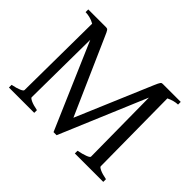

<svg xmlns="http://www.w3.org/2000/svg" viewBox="-128 -838 1061 1061"><g transform="rotate(45 403.0 -307.5)"><path d="M756.8 -594.2Q742.7 -594.2 725.3 -589.6Q708 -585 690.9 -576.7L695.8 -50.8Q695.8 -44.9 713.6 -36.4Q731.4 -27.8 766.6 -21V0H544.4V-21Q577.6 -27.8 598.9 -35.9Q620.1 -43.9 620.1 -50.8L615.7 -507.8L401.9 0H377.9L160.6 -504.4L156.2 -50.8Q156.2 -44.9 174.1 -36.4Q191.9 -27.8 227.1 -21V0H29.3V-21Q63 -27.8 81.5 -35.9Q100.1 -43.9 100.1 -50.8L105 -574.7Q86.4 -585.4 67.6 -589.8Q48.8 -594.2 34.2 -594.2V-615.2H173.8Q178.7 -615.2 182.1 -613.8Q185.5 -612.3 188.7 -607.9Q191.9 -603.5 195.6 -595.5Q199.2 -587.4 205.1 -574.2L399.4 -133.8L585.9 -574.2Q592.3 -588.9 596.2 -597.2Q600.1 -605.5 603.3 -609.4Q606.4 -613.3 609.6 -614.3Q612.8 -615.2 617.2 -615.2H756.8Z"/></g></svg>

Font: Gentium Kaktovik
Style: Regular
Weight: 400
Designer: J. Victor Gaultney and Annie Olsen
Foundry: SIL International
Version: Version 1.102; 2013; Maintenance release